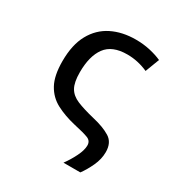

<svg xmlns="http://www.w3.org/2000/svg" viewBox="-172 -677 945 996"><g transform="rotate(30 300.0 -178.5)"><path d="M349 192Q374 158 393 119.5Q412 81 412 53Q412 26 387.5 16Q363 6 299 -8Q235 -23 185.5 -49Q136 -75 108.5 -125Q81 -175 81 -262Q81 -360 116 -423.5Q151 -487 213 -518Q275 -549 356 -549Q401 -549 441 -540Q481 -531 512 -517L480 -433Q451 -446 420 -453Q389 -460 356 -460Q266 -460 227 -407Q188 -354 188 -257Q188 -197 205.5 -166Q223 -135 262.5 -118.5Q302 -102 368 -86Q433 -71 472.5 -46.5Q512 -22 512 35Q512 77 492.5 119Q473 161 450 192Z"/></g></svg>

Font: Noto Sans Mono Medium
Style: Regular
Weight: 500
Designer: Monotype Design Team
Foundry: Monotype Imaging Inc.
Version: Version 2.014